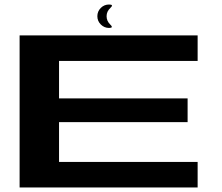

<svg xmlns="http://www.w3.org/2000/svg" viewBox="-20 -832 986 852"><path d="M67 0H857V-113.5H242V-290H812.5V-395.5H242V-561.5H857V-675H67ZM464 -708Q485.5 -708 469.2 -723.2Q453 -738.5 453 -760Q453 -781.5 469.8 -796.8Q486.5 -812 464 -812Q442.5 -812 427.2 -796.8Q412 -781.5 412 -760Q412 -738.5 427.5 -723.2Q443 -708 464 -708Z"/></svg>

Font: Anybody ExtraExpanded SemiBold
Style: Regular
Weight: 600
Width: 8
Version: Version 1.113;gftools[0.9.25]